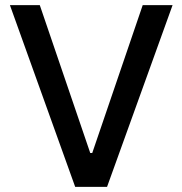

<svg xmlns="http://www.w3.org/2000/svg" viewBox="-20 -727 709 747"><path d="M331.1 -131.8H338.9L535.2 -707H651.4L396.5 0H272.5L18.6 -707H134.8Z"/></svg>

Font: Pretendard JP Medium
Style: Regular
Weight: 500
Designer: Base glyphs from Inter by Rasmus Andersson; Hangeul glyphs from Noto Sans CJK(Source Han Sans) by Jang Soo-young and Kan
Foundry: Kil Hyung-jin
Version: Version 1.309